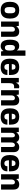

<svg xmlns="http://www.w3.org/2000/svg" viewBox="2442 -3206 776 5699"><g transform="rotate(90 2829.5 -356.0)"><path d="M282 12Q202 12 146.5 -17.5Q91 -47 62 -108Q33 -169 33 -264Q33 -358 62 -419Q91 -480 146.5 -509.5Q202 -539 282 -539Q362 -539 417.5 -509.5Q473 -480 502 -419Q531 -358 531 -264Q531 -169 502 -108Q473 -47 417.5 -17.5Q362 12 282 12ZM282 -105Q315 -105 335.5 -119Q356 -133 365 -162Q374 -191 374 -235V-291Q374 -336 365 -365Q356 -394 335.5 -408.5Q315 -423 282 -423Q249 -423 228.5 -408.5Q208 -394 199 -365Q190 -336 190 -291V-235Q190 -191 199 -162Q208 -133 228.5 -119Q249 -105 282 -105Z M618 0V-527H748L758 -456H764Q781 -483 804 -501.5Q827 -520 855.5 -529.5Q884 -539 918 -539Q969 -539 1003 -520Q1037 -501 1054.5 -462.5Q1072 -424 1072 -366V0H918V-337Q918 -355 913.5 -368.5Q909 -382 901.5 -391.5Q894 -401 881.5 -406Q869 -411 853 -411Q829 -411 811 -397.5Q793 -384 783 -361Q773 -338 773 -307V0Z M1345 12Q1285 12 1242.5 -18Q1200 -48 1178.5 -109.5Q1157 -171 1157 -266Q1157 -360 1178.5 -420.5Q1200 -481 1241.5 -510Q1283 -539 1341 -539Q1371 -539 1396 -531.5Q1421 -524 1440.5 -508.5Q1460 -493 1472 -471H1478V-724H1633V0H1506L1495 -69H1489Q1467 -30 1430.5 -9Q1394 12 1345 12ZM1397 -114Q1426 -114 1444.5 -129Q1463 -144 1471 -172.5Q1479 -201 1479 -240V-283Q1479 -313 1474.5 -336.5Q1470 -360 1460 -376.5Q1450 -393 1434 -402Q1418 -411 1396 -411Q1366 -411 1348 -397Q1330 -383 1322 -355.5Q1314 -328 1314 -287V-237Q1314 -196 1322 -168.5Q1330 -141 1348 -127.5Q1366 -114 1397 -114Z M1971 12Q1889 12 1833.5 -17Q1778 -46 1749.5 -107Q1721 -168 1721 -264Q1721 -360 1750 -420.5Q1779 -481 1834 -510Q1889 -539 1968 -539Q2047 -539 2100 -512Q2153 -485 2179.5 -425.5Q2206 -366 2206 -269V-234H1878Q1878 -189 1887 -158.5Q1896 -128 1916.5 -113Q1937 -98 1970 -98Q1991 -98 2007 -104Q2023 -110 2033.5 -121.5Q2044 -133 2049 -149.5Q2054 -166 2054 -188H2206Q2205 -139 2189.5 -101Q2174 -63 2144 -38Q2114 -13 2070.5 -0.5Q2027 12 1971 12ZM1879 -318H2048Q2048 -347 2043 -368Q2038 -389 2028.5 -402.5Q2019 -416 2004.5 -422Q1990 -428 1970 -428Q1940 -428 1920.5 -416Q1901 -404 1891.5 -379.5Q1882 -355 1879 -318Z M2293 0V-527H2422L2432 -449H2438Q2449 -477 2464.5 -497Q2480 -517 2502 -528.5Q2524 -540 2551 -540Q2566 -540 2578.5 -537Q2591 -534 2599 -530V-387H2549Q2522 -387 2502.5 -378.5Q2483 -370 2471 -353.5Q2459 -337 2453.5 -312Q2448 -287 2448 -254V0Z M2656 0V-527H2786L2796 -456H2802Q2819 -483 2842 -501.5Q2865 -520 2893.5 -529.5Q2922 -539 2956 -539Q3007 -539 3041 -520Q3075 -501 3092.5 -462.5Q3110 -424 3110 -366V0H2956V-337Q2956 -355 2951.5 -368.5Q2947 -382 2939.5 -391.5Q2932 -401 2919.5 -406Q2907 -411 2891 -411Q2867 -411 2849 -397.5Q2831 -384 2821 -361Q2811 -338 2811 -307V0Z M3445 12Q3363 12 3307.5 -17Q3252 -46 3223.5 -107Q3195 -168 3195 -264Q3195 -360 3224 -420.5Q3253 -481 3308 -510Q3363 -539 3442 -539Q3521 -539 3574 -512Q3627 -485 3653.5 -425.5Q3680 -366 3680 -269V-234H3352Q3352 -189 3361 -158.5Q3370 -128 3390.5 -113Q3411 -98 3444 -98Q3465 -98 3481 -104Q3497 -110 3507.5 -121.5Q3518 -133 3523 -149.5Q3528 -166 3528 -188H3680Q3679 -139 3663.5 -101Q3648 -63 3618 -38Q3588 -13 3544.5 -0.5Q3501 12 3445 12ZM3353 -318H3522Q3522 -347 3517 -368Q3512 -389 3502.5 -402.5Q3493 -416 3478.5 -422Q3464 -428 3444 -428Q3414 -428 3394.5 -416Q3375 -404 3365.5 -379.5Q3356 -355 3353 -318Z M3767 0V-527H3897L3907 -457H3913Q3929 -483 3951 -501.5Q3973 -520 4000.5 -529.5Q4028 -539 4060 -539Q4110 -539 4143.5 -518.5Q4177 -498 4193 -457H4199Q4215 -483 4237 -501.5Q4259 -520 4286.5 -529.5Q4314 -539 4346 -539Q4396 -539 4429 -520Q4462 -501 4479 -463.5Q4496 -426 4496 -368V0H4342V-338Q4342 -356 4338 -369.5Q4334 -383 4327 -392Q4320 -401 4308.5 -406Q4297 -411 4283 -411Q4260 -411 4243.5 -397.5Q4227 -384 4218 -361Q4209 -338 4209 -307V0H4055V-338Q4055 -356 4051 -369.5Q4047 -383 4040 -392Q4033 -401 4022 -406Q4011 -411 3997 -411Q3974 -411 3957 -397.5Q3940 -384 3931 -361Q3922 -338 3922 -307V0Z M4831 12Q4749 12 4693.5 -17Q4638 -46 4609.5 -107Q4581 -168 4581 -264Q4581 -360 4610 -420.5Q4639 -481 4694 -510Q4749 -539 4828 -539Q4907 -539 4960 -512Q5013 -485 5039.5 -425.5Q5066 -366 5066 -269V-234H4738Q4738 -189 4747 -158.5Q4756 -128 4776.5 -113Q4797 -98 4830 -98Q4851 -98 4867 -104Q4883 -110 4893.5 -121.5Q4904 -133 4909 -149.5Q4914 -166 4914 -188H5066Q5065 -139 5049.5 -101Q5034 -63 5004 -38Q4974 -13 4930.5 -0.5Q4887 12 4831 12ZM4739 -318H4908Q4908 -347 4903 -368Q4898 -389 4888.5 -402.5Q4879 -416 4864.5 -422Q4850 -428 4830 -428Q4800 -428 4780.5 -416Q4761 -404 4751.5 -379.5Q4742 -355 4739 -318Z M5153 0V-527H5283L5293 -456H5299Q5316 -483 5339 -501.5Q5362 -520 5390.5 -529.5Q5419 -539 5453 -539Q5504 -539 5538 -520Q5572 -501 5589.5 -462.5Q5607 -424 5607 -366V0H5453V-337Q5453 -355 5448.5 -368.5Q5444 -382 5436.5 -391.5Q5429 -401 5416.5 -406Q5404 -411 5388 -411Q5364 -411 5346 -397.5Q5328 -384 5318 -361Q5308 -338 5308 -307V0Z"/></g></svg>

Font: Archivo SemiCondensed ExtraBold
Style: Regular
Weight: 800
Width: 4
Designer: Hector Gatti
Foundry: Omnibus-Type
Version: Version 2.001